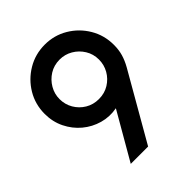

<svg xmlns="http://www.w3.org/2000/svg" viewBox="-201 -828 943 943"><g transform="rotate(-45 270.5 -356.5)"><path d="M155.5 0 297 -245Q246.5 -235.5 198.8 -249Q151 -262.5 113 -294.2Q75 -326 52.5 -371.8Q30 -417.5 30 -472Q30 -538.5 62.5 -593Q95 -647.5 149.8 -680.2Q204.5 -713 271 -713Q336.5 -713 391 -680.5Q445.5 -648 478 -593.2Q510.5 -538.5 510.5 -472Q510.5 -437.5 502.2 -408.8Q494 -380 476.5 -349L276 0ZM270 -335.5Q310 -335.5 341 -354.8Q372 -374 389.8 -405.2Q407.5 -436.5 407.5 -472.5Q407.5 -511.5 388.2 -542.5Q369 -573.5 338 -591.5Q307 -609.5 271 -609.5Q231 -609.5 200 -590Q169 -570.5 151 -539.2Q133 -508 133 -472.5Q133 -435 151.2 -403.8Q169.5 -372.5 200.5 -354Q231.5 -335.5 270 -335.5Z"/></g></svg>

Font: Urbanist SemiBold
Style: Regular
Weight: 600
Designer: Corey Hu
Foundry: Corey Hu
Version: Version 1.321; ttfautohint (v1.8.4.7-5d5b)